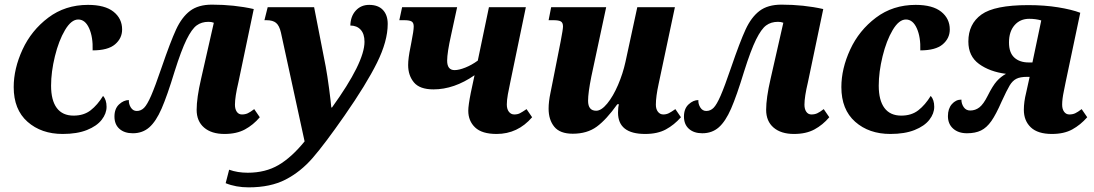

<svg xmlns="http://www.w3.org/2000/svg" viewBox="-20 -567 4712 827"><path d="M39 -192Q39 -271 77 -353.5Q115 -436 188 -491Q261 -546 359 -546Q432 -546 469 -516.5Q506 -487 506 -440Q506 -402 475.5 -376Q445 -350 379 -350Q381 -407 364 -445Q347 -483 317 -483Q287 -483 260 -437.5Q233 -392 216.5 -324.5Q200 -257 200 -198Q200 -135 224.5 -102Q249 -69 297 -69Q341 -69 370.5 -92Q400 -115 424 -154Q439 -137 439 -107Q439 -78 418 -51Q397 -24 354.5 -7Q312 10 250 10Q158 10 98.5 -42.5Q39 -95 39 -192Z M827 -94Q827 -145 846 -227L901 -469Q891 -473 878 -473Q848 -473 827 -457.5Q806 -442 783.5 -396.5Q761 -351 732 -259Q700 -154 676 -99Q652 -44 623 -18.5Q594 7 552 7Q516 7 494.5 -12Q473 -31 473 -65Q473 -99 493 -117.5Q513 -136 535 -136Q534 -119 543.5 -104Q553 -89 569 -89Q587 -89 600.5 -102.5Q614 -116 631 -155Q648 -194 676 -276Q714 -387 738.5 -440Q763 -493 798.5 -520Q834 -547 893 -547Q989 -547 1073 -528L1007 -213Q992 -150 992 -116Q992 -97 1000 -85.5Q1008 -74 1022 -74Q1036 -74 1047 -79Q1058 -84 1075 -97L1099 -62Q1071 -29 1035 -9.5Q999 10 947 10Q891 10 859 -17.5Q827 -45 827 -94Z M952 222 967 164Q1003 177 1047 177Q1123 177 1179.5 144Q1236 111 1292 42L1190 -427Q1183 -457 1169 -468.5Q1155 -480 1128 -480H1119L1133 -536H1333L1383 -280Q1390 -242 1397.5 -185.5Q1405 -129 1407 -104H1410Q1550 -298 1550 -387Q1550 -421 1533.5 -439Q1517 -457 1489 -457Q1490 -497 1512.5 -521.5Q1535 -546 1570 -546Q1609 -546 1629.5 -524Q1650 -502 1650 -464Q1650 -390 1604 -297Q1558 -204 1464 -69Q1379 53 1327 113Q1275 173 1210 206.5Q1145 240 1051 240Q996 240 952 222Z M1997 -90Q1997 -113 2008 -168L2024 -243Q1936 -182 1847 -182Q1788 -182 1763 -212Q1738 -242 1738 -287Q1738 -316 1748 -364L1752 -385Q1762 -435 1762 -453Q1762 -469 1753 -474.5Q1744 -480 1721 -480H1700L1712 -536H1949L1923 -416Q1906 -340 1906 -306Q1906 -265 1938 -265Q1957 -265 1984.5 -276Q2012 -287 2038 -306L2086 -536H2245L2178 -213Q2172 -186 2167.5 -160.5Q2163 -135 2163 -117Q2163 -97 2172 -85.5Q2181 -74 2195 -74Q2209 -74 2219 -79Q2229 -84 2248 -97L2272 -62Q2210 10 2119 10Q2056 10 2026.5 -18Q1997 -46 1997 -90Z M2642 -82Q2642 -105 2646 -118H2639Q2592 -52 2550.5 -21.5Q2509 9 2447 9Q2392 9 2367.5 -21Q2343 -51 2343 -99Q2343 -129 2351 -167Q2359 -205 2360 -212L2395 -389Q2405 -441 2405 -453Q2405 -469 2396 -474.5Q2387 -480 2364 -480H2343L2354 -536H2591L2527 -237Q2513 -167 2513 -133Q2513 -90 2548 -90Q2570 -90 2595.5 -121Q2621 -152 2642 -201Q2663 -250 2674 -300L2725 -536H2887L2817 -206Q2805 -151 2805 -116Q2805 -97 2814 -85.5Q2823 -74 2837 -74Q2850 -74 2861 -79.5Q2872 -85 2889 -97L2913 -62Q2884 -29 2848 -9.5Q2812 10 2759 10Q2642 10 2642 -82Z M3280 -94Q3280 -145 3299 -227L3354 -469Q3344 -473 3331 -473Q3301 -473 3280 -457.5Q3259 -442 3236.5 -396.5Q3214 -351 3185 -259Q3153 -154 3129 -99Q3105 -44 3076 -18.5Q3047 7 3005 7Q2969 7 2947.5 -12Q2926 -31 2926 -65Q2926 -99 2946 -117.5Q2966 -136 2988 -136Q2987 -119 2996.5 -104Q3006 -89 3022 -89Q3040 -89 3053.5 -102.5Q3067 -116 3084 -155Q3101 -194 3129 -276Q3167 -387 3191.5 -440Q3216 -493 3251.5 -520Q3287 -547 3346 -547Q3442 -547 3526 -528L3460 -213Q3445 -150 3445 -116Q3445 -97 3453 -85.5Q3461 -74 3475 -74Q3489 -74 3500 -79Q3511 -84 3528 -97L3552 -62Q3524 -29 3488 -9.5Q3452 10 3400 10Q3344 10 3312 -17.5Q3280 -45 3280 -94Z M3604 -192Q3604 -271 3642 -353.5Q3680 -436 3753 -491Q3826 -546 3924 -546Q3997 -546 4034 -516.5Q4071 -487 4071 -440Q4071 -402 4040.5 -376Q4010 -350 3944 -350Q3946 -407 3929 -445Q3912 -483 3882 -483Q3852 -483 3825 -437.5Q3798 -392 3781.5 -324.5Q3765 -257 3765 -198Q3765 -135 3789.5 -102Q3814 -69 3862 -69Q3906 -69 3935.5 -92Q3965 -115 3989 -154Q4004 -137 4004 -107Q4004 -78 3983 -51Q3962 -24 3919.5 -7Q3877 10 3815 10Q3723 10 3663.5 -42.5Q3604 -95 3604 -192Z M4390 -94Q4390 -128 4400 -168L4415 -236H4404Q4374 -236 4357.5 -227.5Q4341 -219 4329 -199Q4317 -179 4294 -129Q4270 -74 4250 -45.5Q4230 -17 4205.5 -5Q4181 7 4145 7Q4108 7 4085.5 -13Q4063 -33 4063 -67Q4063 -99 4080 -118.5Q4097 -138 4121 -138Q4121 -120 4131 -105.5Q4141 -91 4159 -91Q4181 -91 4198.5 -104.5Q4216 -118 4234 -154Q4256 -198 4273.5 -217.5Q4291 -237 4313 -249Q4243 -258 4197 -291.5Q4151 -325 4151 -388Q4151 -464 4207.5 -504.5Q4264 -545 4409 -545Q4479 -545 4537.5 -535.5Q4596 -526 4633 -512L4570 -213Q4569 -206 4562 -173Q4555 -140 4555 -116Q4555 -97 4563.5 -85.5Q4572 -74 4586 -74Q4600 -74 4611 -79Q4622 -84 4639 -97L4663 -62Q4634 -29 4598.5 -9.5Q4563 10 4511 10Q4450 10 4420 -18.5Q4390 -47 4390 -94ZM4427 -298 4465 -479Q4441 -486 4413 -486Q4374 -486 4350 -458.5Q4326 -431 4326 -384Q4326 -340 4349 -319Q4372 -298 4411 -298Z"/></svg>

Font: Noto Serif NarrowExtraBold
Style: Italic
Weight: 800
Width: 4
Italic angle: -12°
Designer: Monotype Design Team
Foundry: Monotype Imaging Inc.
Version: Version 1.001